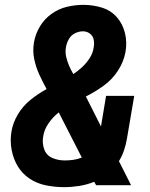

<svg xmlns="http://www.w3.org/2000/svg" viewBox="-20 -763 616 791"><path d="M244 8Q275 8 306.5 3Q338 -2 368 -14L376 0H520L470 -99Q483 -120 491 -144Q499 -168 503 -192L533 -368H417L396 -242L335 -363Q334 -364 333 -365Q371 -384 406.5 -409.5Q442 -435 466 -472Q490 -509 497 -549Q504 -588 495 -626Q486 -664 461.5 -692Q437 -720 400 -731.5Q363 -743 324 -743Q290 -743 256 -735Q222 -727 192.5 -706Q163 -685 144.5 -654Q126 -623 120 -589Q114 -553 121 -519.5Q128 -486 142 -455.5Q156 -425 172 -396Q137 -377 105.5 -351.5Q74 -326 53.5 -291.5Q33 -257 27 -220Q21 -182 28 -145Q35 -108 53.5 -77.5Q72 -47 102 -27Q132 -7 169 0.5Q206 8 244 8ZM282 -458Q272 -475 264.5 -492.5Q257 -510 252.5 -529.5Q248 -549 252 -570Q255 -587 264 -602.5Q273 -618 289 -626Q305 -634 322 -634Q338 -634 350.5 -624.5Q363 -615 366 -599.5Q369 -584 366 -568Q363 -545 350 -524.5Q337 -504 319.5 -487.5Q302 -471 282 -458ZM247 -102Q219 -102 195 -112.5Q171 -123 162 -148.5Q153 -174 158 -201Q162 -229 180 -255Q198 -281 222 -300L317 -114Q300 -107 282 -104.5Q264 -102 247 -102Z"/></svg>

Font: Iosevka Sparkle Heavy Oblique
Style: Regular
Weight: 900
Italic angle: -9°
Designer: Belleve Invis
Foundry: Belleve Invis
Version: Version 4.5.0; ttfautohint (v1.8.3)